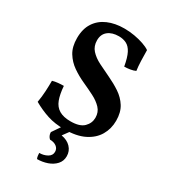

<svg xmlns="http://www.w3.org/2000/svg" viewBox="-222 -789 1000 1135"><g transform="rotate(30 278.0 -221.5)"><path d="M272 9Q208 9 157 -7.5Q106 -24 55 -53Q62 -92 64 -131.5Q66 -171 66 -203Q83 -208 103 -210Q123 -212 142 -212Q146 -157 159.5 -121Q173 -85 202.5 -67.5Q232 -50 280 -50Q343 -50 370.5 -77.5Q398 -105 398 -142Q398 -180 374 -205.5Q350 -231 312.5 -250Q275 -269 233 -288Q191 -307 153.5 -333Q116 -359 92 -398Q68 -437 68 -496Q68 -559 95.5 -601Q123 -643 171.5 -664Q220 -685 283 -685Q319 -685 353 -679Q387 -673 416 -663Q445 -653 462 -641Q462 -607 463.5 -568Q465 -529 469 -503Q455 -496 433.5 -492.5Q412 -489 394 -489Q384 -546 368.5 -576Q353 -606 330 -617.5Q307 -629 278 -629Q232 -629 204.5 -607Q177 -585 177 -544Q177 -504 201 -477.5Q225 -451 263.5 -431.5Q302 -412 345 -392Q388 -372 426.5 -346.5Q465 -321 489 -283Q513 -245 513 -188Q513 -133 487 -88.5Q461 -44 408 -17.5Q355 9 272 9ZM221 242Q217 234 215.5 223Q214 212 214 204Q244 204 268 190.5Q292 177 292 152Q292 130 274.5 117Q257 104 230 104Q222 97 217 86.5Q212 76 212 63L266 -16H324L277 48Q318 55 341.5 80Q365 105 365 140Q365 173 344 196Q323 219 290 230.5Q257 242 221 242Z"/></g></svg>

Font: Vollkorn SemiBold
Style: Regular
Weight: 600
Designer: Friedrich Althausen
Foundry: Friedrich Althausen
Version: Version 5.000